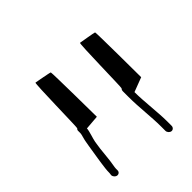

<svg xmlns="http://www.w3.org/2000/svg" viewBox="-58 -638 628 628"><g transform="rotate(45 256.0 -324.0)"><path d="M96 -410C95 -406 295 -403 297 -401C299 -399 303 -397 307 -397H333C383 -397 432 -404 477 -404H492H497C504 -404 511 -410 512 -417C513 -424 507 -430 500 -430H495H479C439 -430 380 -422 336 -422L317 -472C313 -472 109 -471 107 -469C105 -467 97 -414 96 -410ZM85 -215C84 -211 285 -208 287 -206C289 -204 291 -202 295 -202H306C308 -202 314 -201 324 -198C334 -195 344 -194 354 -192L379 -188C400 -185 414 -182 424 -181C440 -179 450 -177 466 -177L474 -176C481 -176 488 -182 489 -189C490 -196 485 -202 478 -202H470C466 -202 461 -203 455 -204C434 -208 410 -209 387 -212L360 -216C348 -218 321 -228 310 -228L306 -278C302 -278 99 -276 97 -274C95 -272 86 -219 85 -215Z"/></g></svg>

Font: FailCity
Style: OBL
Weight: 400
Version: Version 1